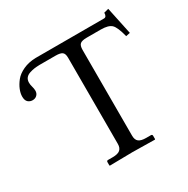

<svg xmlns="http://www.w3.org/2000/svg" viewBox="-154 -805 921 942"><g transform="rotate(-30 307.0 -334.0)"><path d="M71.3 -500.5Q71.3 -485.4 61.5 -475.8Q51.8 -466.3 36.6 -466.3Q22 -466.3 11.2 -475.8Q0.5 -485.4 0.5 -507.3Q0.5 -525.4 8.8 -546.1Q17.1 -566.9 33.7 -587.9Q50.3 -608.9 81.3 -623.3Q112.3 -637.7 152.3 -638.7H539.6Q555.2 -638.7 555.2 -662.6L581.5 -669.4L614.3 -514.2L590.8 -509.3Q576.2 -567.4 558.8 -583.5Q541.5 -599.6 498.5 -599.6H419.4Q392.1 -599.6 381.8 -590.8Q371.6 -582 371.6 -557.6V-71.8Q371.6 -48.3 384.3 -38.1Q397 -27.8 426.3 -27.8H452.6Q460.9 -27.8 460.9 -19.5V-1L459 1Q371.6 -1 332.5 -1L204.1 1L202.1 -1V-19.5Q202.1 -27.8 210 -27.8H236.3Q266.1 -27.8 278.6 -38.8Q291 -49.8 291 -71.8V-560.1Q291 -583 280.5 -591.3Q270 -599.6 242.7 -599.6H151.9Q134.8 -599.1 122.1 -597.4Q109.4 -595.7 94.5 -590.8Q79.6 -585.9 71.5 -575.7Q63.5 -565.4 63.5 -549.8Q63.5 -538.1 67.4 -524.9Q71.3 -511.7 71.3 -500.5Z"/></g></svg>

Font: Libertinage
Style: f
Weight: 400
Designer: OSP
Foundry: OSP
Version: Version 1.0; 2008; OFL relea